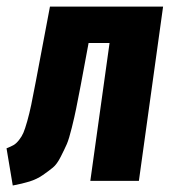

<svg xmlns="http://www.w3.org/2000/svg" viewBox="-35 -551 524 585"><path d="M461.9 -530.8 388.2 0H240.2L298.8 -419.9H234.9L210.9 -291Q201.7 -243.2 197 -220Q192.4 -196.8 183.8 -162.1Q175.3 -127.4 168.5 -111.8Q161.6 -96.2 150.1 -73.5Q138.7 -50.8 126.2 -40.5Q113.8 -30.3 95.5 -17.6Q77.1 -4.9 54.9 2Q32.7 8.8 3.9 14.2L-15.1 -99.1Q-1.5 -104.5 6.6 -109.1Q14.6 -113.8 22.9 -124.3Q31.2 -134.8 36.1 -146Q41 -157.2 47.9 -181.4Q54.7 -205.6 60.1 -231.4Q65.4 -257.3 74.2 -303.2L117.2 -530.8Z"/></svg>

Font: Fira Sans Compressed
Style: Bold Italic
Weight: 700
Width: 3
Italic angle: -8°
Designer: Carrois Corporate & Edenspiekermann AG
Foundry: Carrois Corporate GbR & Edenspiekermann AG
Version: Version 4.203;PS 004.203;hotconv 1.0.88;makeotf.lib2.5.64775